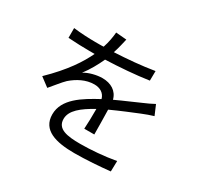

<svg xmlns="http://www.w3.org/2000/svg" viewBox="-169 -1016 1338 1277"><g transform="rotate(30 500.0 -378.0)"><path d="M515 -135H592C592 -159 591 -192 591 -227L590 -278C589 -295 589 -309 589 -324C665 -359 735 -387 791 -410C818 -421 853 -434 878 -441L846 -516C818 -501 795 -490 764 -477C712 -453 652 -429 584 -397C569 -457 517 -487 453 -487C409 -487 352 -473 316 -450C352 -497 382 -551 405 -602C513 -606 633 -615 733 -630L734 -704C638 -688 532 -679 431 -674C446 -719 454 -760 461 -788L379 -795C376 -760 369 -716 354 -672C343 -671 332 -671 321 -671H289C244 -671 175 -674 122 -681V-606C178 -602 242 -600 285 -600H326C289 -521 225 -421 98 -298L166 -247C201 -287 228 -324 256 -351C303 -392 362 -424 427 -424C470 -424 505 -404 516 -363C401 -301 283 -230 283 -112C283 9 397 39 539 39C625 39 735 31 810 23L812 -58C724 -42 620 -34 542 -34C440 -34 363 -46 363 -123C363 -188 427 -238 519 -289C519 -237 518 -174 515 -135Z"/></g></svg>

Font: Spoqa Han Sans Neo
Style: Regular
Weight: 400
Designer: [Spoqa Han Sans Neo] Dong-huui Kim ___ Younghwa Kang ___ Yujin Lee ___ [Noto Sans] Ryoko NISHIZUKA ____ (kana & ideograp
Foundry: Spoqa (http://www.spoqa-han-sans.com)
Version: Version 1.100;hotconv 1.0.109;makeotfexe 2.5.65596